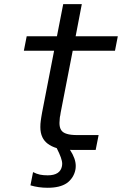

<svg xmlns="http://www.w3.org/2000/svg" viewBox="-20 -722 642 927"><path d="M269.5 -158.7Q269 -157.7 269 -155.3Q269 -152.3 268.6 -151.4Q267.1 -139.2 267.1 -128.4Q267.1 -106.4 275.4 -93.8Q283.7 -81.1 302.7 -75.7Q320.8 -69.8 355 -69.8H456.1L441.9 2H333Q321.3 2 317.9 1.5Q345.7 43.5 345.7 79.1Q345.7 90.3 343.8 98.6Q339.8 118.2 328.9 134.8Q317.9 151.4 301.8 162.6Q269 184.6 210.4 184.6Q166 184.6 127 172.9L139.6 108.9Q156.7 117.7 172.6 121.1Q188.5 124.5 210.4 124.5Q271 124.5 279.3 79.6L280.3 69.3Q280.3 56.2 273.9 38.3Q267.6 20.5 253.9 -6.8Q201.7 -22.9 184.6 -59.6Q174.8 -80.1 174.8 -108.4Q174.8 -125 176.8 -138.7L179.2 -155.3L183.1 -178.2L241.2 -477.1H95.2L108.9 -546.9H254.9L285.2 -702.1H375L345.2 -546.9H548.8L535.2 -477.1H331.1L272.9 -178.2L271 -165.5L269.5 -158.7Z"/></svg>

Font: Hack
Style: Italic
Weight: 400
Italic angle: -11°
Monospace: yes
Designer: Christopher Simpkins
Foundry: Christopher Simpkins
Version: Version 2.019; ttfautohint (v1.4.1) -l 4 -r 80 -G 350 -x 0 -